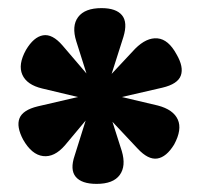

<svg xmlns="http://www.w3.org/2000/svg" viewBox="-20 -832 492 473"><path d="M218 -379Q181 -379 166.5 -396.5Q152 -414 164 -449L191 -535L140 -474Q114 -444 86 -447.5Q58 -451 37 -488Q20 -520 28 -540.5Q36 -561 73 -570L172 -593L84 -614Q46 -623 35 -648Q24 -673 44 -709Q63 -741 86 -745Q109 -749 134 -720L193 -651L168 -730Q156 -768 172.5 -790Q189 -812 230 -812Q266 -812 280.5 -794.5Q295 -777 284 -741L255 -650L313 -712Q341 -740 368 -737.5Q395 -735 415 -698Q433 -667 425.5 -646Q418 -625 380 -616L280 -593L369 -572Q407 -562 418 -537.5Q429 -513 409 -476Q390 -445 367.5 -441.5Q345 -438 319 -466L257 -532L280 -460Q291 -423 275 -401Q259 -379 218 -379Z"/></svg>

Font: Literata Black
Style: Regular
Weight: 900
Designer: Latin by Veronika Burian and Jose Scaglione. Greek by Irene Vlachou. Cyrillic by Vera Evstafieva.
Foundry: TypeTogether
Version: Version 3.103;gftools[0.9.29]